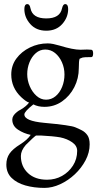

<svg xmlns="http://www.w3.org/2000/svg" viewBox="-20 -628 475 938"><path d="M129 -587Q139 -538 206 -538Q273 -538 283 -587Q288 -608 298 -608Q313 -608 313 -584Q313 -543 284 -510.5Q255 -478 206 -478Q157 -478 128 -510.5Q99 -543 99 -584Q99 -608 114 -608Q125 -608 129 -587ZM405 -386Q417 -386 426 -385Q435 -384 435 -367Q435 -349 426 -349Q390 -349 384 -347Q378 -345 376 -344Q372 -342 369 -341Q365 -332 365 -295Q365 -245 343 -202Q321 -159 283 -132.5Q245 -106 197 -106Q166 -106 143 -118Q99 -83 99 -69Q99 -37 195 -28Q327 -16 348 -6Q363 0 379.5 8.5Q396 17 407 32.5Q418 48 418 77Q418 117 398 155Q378 193 345.5 223.5Q313 254 274 272Q235 290 197 290Q146 290 104 278Q62 266 36.5 241Q11 216 11 176Q11 145 26.5 122.5Q42 100 79 77Q114 55 130 31Q96 24 68 5.5Q40 -13 40 -44Q40 -63 63 -81Q70 -87 82 -93Q109 -109 122 -127Q109 -130 84 -153Q35 -199 35 -264Q35 -308 60 -342Q85 -376 126 -396Q167 -416 213 -416Q226 -416 240.5 -413Q255 -410 272 -405Q337 -385 373 -385ZM295 -264Q295 -296 282.5 -324Q270 -352 249 -369Q228 -386 201 -386Q175 -386 155 -368.5Q135 -351 124 -323.5Q113 -296 113 -266Q113 -236 125 -207.5Q137 -179 158 -160Q179 -141 205 -141Q231 -141 251.5 -158Q272 -175 283.5 -203.5Q295 -232 295 -264ZM82 134Q82 185 116.5 217.5Q151 250 210 250Q250 250 283 231.5Q316 213 336.5 181Q357 149 357 109Q357 84 332.5 67Q308 50 274 43Q239 37 179 34H156Q150 38 137.5 49.5Q125 61 106 80Q82 108 82 134Z"/></svg>

Font: Benne
Style: Regular
Weight: 400
Designer: John-Daniel Harrington
Version: Version 1.001